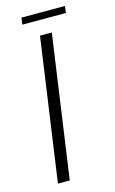

<svg xmlns="http://www.w3.org/2000/svg" viewBox="-108 -724 461 769"><g transform="rotate(-15 122.0 -340.0)"><path d="M33 0 117 -591H166L82 0ZM60 -652 64 -680H244L241 -652Z"/></g></svg>

Font: Alumni Sans Light
Style: Italic
Weight: 300
Italic angle: -8°
Version: Version 1.016